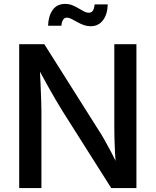

<svg xmlns="http://www.w3.org/2000/svg" viewBox="-20 -951 787 971"><path d="M77.1 0V-727.5H204.1L478.5 -293Q491.7 -272.9 508.3 -243.9Q524.9 -214.8 543.7 -179Q562.5 -143.1 580.6 -102.5L567.4 -97.2Q564 -135.7 561.8 -175.8Q559.6 -215.8 558.8 -251Q558.1 -286.1 558.1 -309.1V-727.5H669.9V0H542.5L296.4 -388.7Q278.8 -417.5 260 -449.2Q241.2 -481 218 -522.9Q194.8 -564.9 163.1 -623L180.2 -627.9Q183.1 -573.7 185.1 -527.3Q187 -481 188.2 -445.6Q189.5 -410.2 189.5 -389.2V0ZM439 -818.4Q419.4 -818.4 401.9 -825Q384.3 -831.5 369.1 -840.3Q354 -849.1 341.1 -855.5Q328.1 -861.8 318.4 -861.8Q304.7 -861.8 298.1 -849.4Q291.5 -836.9 290.5 -820.8H223.1Q224.6 -870.1 246.3 -900.6Q268.1 -931.2 309.1 -931.2Q329.6 -931.2 346.4 -924.3Q363.3 -917.5 377.4 -908.7Q391.6 -899.9 404.3 -893.3Q417 -886.7 429.2 -886.7Q442.9 -886.7 449.7 -897Q456.5 -907.2 458.5 -928.7H524.9Q523.4 -877.9 500.5 -848.1Q477.5 -818.4 439 -818.4Z"/></svg>

Font: Inter 18pt Medium
Style: Regular
Weight: 500
Designer: Rasmus Andersson
Foundry: rsms
Version: Version 4.001;git-66647c0bb